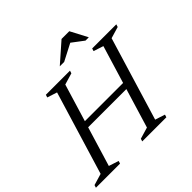

<svg xmlns="http://www.w3.org/2000/svg" viewBox="-223 -1065 1272 1272"><g transform="rotate(-45 413.5 -429.0)"><path d="M182 -319.5 195.5 -363.5H648L634.5 -319.5ZM247.5 -628.5 178 -651 184 -670H410L404 -651L323 -627L145.5 -41.5L215 -19L209 0H-17L-11 -19L70 -43ZM681.5 -628.5 612 -651 618 -670H844L838 -651L757 -627L579.5 -41.5L649 -19L643 0H417L423 -19L504 -43ZM382.5 -738 519 -858H591.5L654.5 -738H623.5L537.5 -803H549L423.5 -738Z"/></g></svg>

Font: Newsreader 18pt
Style: Italic
Weight: 400
Italic angle: -17°
Version: Version 1.003